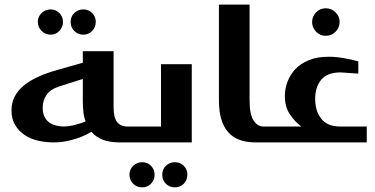

<svg xmlns="http://www.w3.org/2000/svg" viewBox="-20 -617 1624 832"><path d="M160.2 -560.5Q176.8 -576.2 199.2 -576.2Q221.7 -576.2 237.3 -560.5Q252.9 -544.9 252.9 -522Q252.9 -499.5 237.3 -482.9Q221.7 -466.8 199.2 -466.8Q176.3 -466.8 160.2 -482.9Q144 -499 144 -522Q144 -544.9 160.2 -560.5ZM301.8 -560.5Q318.4 -576.2 340.8 -576.2Q363.8 -576.2 379.4 -560.5Q395 -544.9 395 -522Q395 -499.5 379.4 -482.9Q364.3 -466.8 340.8 -466.8Q317.9 -466.8 301.8 -482.9Q286.1 -498.5 286.1 -522Q286.1 -545.4 301.8 -560.5ZM496.1 0Q454.6 0 423.8 -12.2Q395.5 -23.4 376 -45.9Q367.7 -40.5 350.6 -32.2Q334.5 -24.4 313 -17.1Q293.5 -10.3 266.1 -4.9Q241.7 0 210.9 0Q177.7 0 145.5 -7.3Q113.3 -14.6 87.4 -31.7Q62 -48.3 45.9 -74.7Q29.8 -101.1 29.8 -138.2Q29.8 -171.9 43.9 -199.2Q57.1 -224.6 84 -247.1Q107.9 -267.1 146.5 -284.7Q179.2 -299.8 229 -314L338.9 -345.2V-395H472.2V-151.9Q472.2 -107.9 487.3 -88.4Q502.4 -68.8 532.2 -68.8H546.9Q565.9 -68.8 565.9 -49.8V-18.1Q565.9 0 546.9 0ZM232.9 -241.2Q197.8 -229.5 181.2 -205.1Q165 -180.7 165 -149.9Q165 -127.9 172.4 -112.3Q179.2 -97.7 191.9 -87.4Q203.1 -78.6 220.2 -73.7Q238.3 -68.8 253.9 -68.8Q279.3 -68.8 306.2 -76.2Q336.4 -84.5 351.1 -90.8Q343.3 -110.8 341.3 -131.8Q338.9 -156.2 338.9 -179.2V-274.9Z M811 -338.9V0H544.9Q525.9 0 525.9 -13.2V-55.2Q525.9 -68.8 544.9 -68.8H677.7V-338.9ZM557.1 101.6Q573.7 85.9 595.7 85.9Q618.7 85.9 634.3 101.6Q649.9 117.2 649.9 140.1Q649.9 162.6 634.3 179.2Q619.1 194.8 595.7 194.8Q572.8 194.8 557.1 179.2Q541 163.1 541 140.1Q541 117.2 557.1 101.6ZM698.7 101.6Q715.3 85.9 737.8 85.9Q760.7 85.9 776.4 101.6Q792 117.2 792 140.1Q792 162.6 776.4 179.2Q761.2 194.8 737.8 194.8Q714.4 194.8 698.7 179.2Q683.1 163.6 683.1 140.1Q683.1 116.7 698.7 101.6Z M1061.5 -597.2V-182.1Q1061.5 -123 1078.1 -96.2Q1095.2 -68.8 1120.6 -68.8H1126.5Q1144.5 -66.9 1144.5 -49.8V-18.1Q1144.5 0 1126.5 0H1085.4Q928.7 0 928.7 -181.2V-597.2Z M1332.5 -522Q1332.5 -545.4 1349.6 -563.5Q1366.7 -581.1 1391.6 -581.1Q1416.5 -581.1 1434.1 -563.5Q1451.7 -545.9 1451.7 -522Q1451.7 -497.1 1434.1 -479.5Q1416.5 -461.9 1391.6 -461.9Q1366.7 -461.9 1349.6 -479.5Q1332.5 -497.6 1332.5 -522ZM1569.3 -68.8V0H1123.5Q1105.5 0 1105.5 -19V-49.8Q1105.5 -68.8 1123.5 -68.8H1285.6Q1258.3 -88.9 1236.3 -121.1Q1214.4 -153.3 1214.4 -201.2Q1214.4 -232.9 1226.1 -263.7Q1237.3 -293.5 1260.3 -317.9Q1282.2 -341.3 1318.8 -356.4Q1354 -371.1 1403.3 -371.1Q1435.1 -371.1 1468.8 -365.2Q1500.5 -359.9 1532.7 -351.1V-297.9Q1523.4 -298.3 1507.3 -299.6Q1491.2 -300.8 1484.9 -301.3Q1460.4 -303.2 1455.6 -303.2Q1398.4 -303.2 1372.1 -271.5Q1345.7 -240.2 1345.7 -188Q1345.7 -136.2 1372.1 -102.5Q1398.4 -68.8 1453.6 -68.8Z"/></svg>

Font: SimahzazaarabicW05-SemiBold
Style: Regular
Weight: 600
Designer: Ahmed zaza
Foundry: Ahmed zaza
Version: Version 1.001